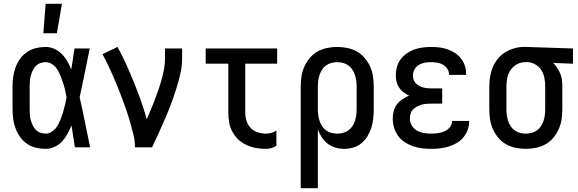

<svg xmlns="http://www.w3.org/2000/svg" viewBox="-20 -775 3040 1010"><path d="M220 8Q194 8 169 2Q144 -4 122.5 -18.5Q101 -33 86 -54Q71 -75 62 -99Q53 -123 49.5 -148.5Q46 -174 46 -200V-320Q46 -346 49.5 -371.5Q53 -397 62 -421Q71 -445 86 -466Q101 -487 122.5 -501.5Q144 -516 169 -522Q194 -528 220 -528Q244 -528 266 -518Q288 -508 305 -491Q322 -474 334 -453Q346 -432 355 -410Q359 -437 363.5 -464.5Q368 -492 372 -520H452Q439 -456 426 -391.5Q413 -327 399 -263Q414 -198 427 -132Q440 -66 454 0H374Q370 -29 365 -57.5Q360 -86 356 -115Q347 -93 335 -71Q323 -49 306.5 -31Q290 -13 267 -2.5Q244 8 220 8ZM220 -72Q235 -72 248 -79.5Q261 -87 271 -98Q281 -109 287.5 -122.5Q294 -136 299.5 -149.5Q305 -163 309.5 -177.5Q314 -192 317.5 -206Q321 -220 324.5 -234.5Q328 -249 330 -264Q327 -282 322.5 -301Q318 -320 312 -338Q306 -356 299 -374Q292 -392 282 -408.5Q272 -425 255.5 -436.5Q239 -448 220 -448Q206 -448 192 -443Q178 -438 168 -427.5Q158 -417 152 -404Q146 -391 142 -377Q138 -363 137 -348.5Q136 -334 136 -320V-200Q136 -186 137 -171.5Q138 -157 142 -143Q146 -129 152 -116Q158 -103 168 -92.5Q178 -82 192 -77Q206 -72 220 -72ZM208 -600 220 -755H306L279 -600Z M690 0Q690 -33 682.5 -64.5Q675 -96 666 -127.5Q657 -159 646.5 -190Q636 -221 624.5 -251.5Q613 -282 601 -312.5Q589 -343 576 -372.5Q563 -402 549 -431.5Q535 -461 519 -490L598 -528Q623 -483 644 -436.5Q665 -390 684.5 -342Q704 -294 721 -246Q738 -198 752 -148Q764 -174 774.5 -200Q785 -226 795 -252Q805 -278 814 -304.5Q823 -331 830.5 -358Q838 -385 843 -412.5Q848 -440 848 -468V-520H938V-468Q938 -427 928.5 -386Q919 -345 906.5 -305.5Q894 -266 879.5 -227.5Q865 -189 848.5 -151Q832 -113 815 -75Q798 -37 780 0Z M1379 8Q1353 8 1327 3.5Q1301 -1 1277 -12Q1253 -23 1234 -41Q1215 -59 1202.5 -82Q1190 -105 1185.5 -131Q1181 -157 1181 -184V-440H1062V-520H1438V-440H1270V-184Q1270 -161 1276.5 -139.5Q1283 -118 1298.5 -102Q1314 -86 1335.5 -79Q1357 -72 1379 -72Q1393 -72 1407.5 -76Q1422 -80 1434 -88V-8Q1422 0 1407.5 4Q1393 8 1379 8Z M1562 215V-320Q1562 -347 1566 -373.5Q1570 -400 1581 -424.5Q1592 -449 1609.5 -470Q1627 -491 1650.5 -504Q1674 -517 1700.5 -522.5Q1727 -528 1754 -528Q1781 -528 1807.5 -522.5Q1834 -517 1857.5 -504Q1881 -491 1898.5 -470Q1916 -449 1927 -424.5Q1938 -400 1942 -373.5Q1946 -347 1946 -320V-200Q1946 -176 1943.5 -151.5Q1941 -127 1933.5 -103.5Q1926 -80 1913.5 -59Q1901 -38 1882 -22Q1863 -6 1839.5 1Q1816 8 1791 8Q1768 8 1745 1.5Q1722 -5 1704 -19Q1686 -33 1673 -52.5Q1660 -72 1652 -94V215ZM1754 -72Q1769 -72 1784.5 -76Q1800 -80 1812.5 -89Q1825 -98 1833.5 -111Q1842 -124 1847 -139Q1852 -154 1854 -169.5Q1856 -185 1856 -200V-320Q1856 -335 1854 -350.5Q1852 -366 1847 -381Q1842 -396 1833.5 -409Q1825 -422 1812.5 -431Q1800 -440 1784.5 -444Q1769 -448 1754 -448Q1739 -448 1723.5 -444Q1708 -440 1695.5 -431Q1683 -422 1674.5 -409Q1666 -396 1661 -381Q1656 -366 1654 -350.5Q1652 -335 1652 -320V-200Q1652 -185 1654 -169.5Q1656 -154 1661 -139Q1666 -124 1674.5 -111Q1683 -98 1695.5 -89Q1708 -80 1723.5 -76Q1739 -72 1754 -72Z M2247 8Q2223 8 2199 5Q2175 2 2152 -6Q2129 -14 2108.5 -27.5Q2088 -41 2074 -60.5Q2060 -80 2053 -103.5Q2046 -127 2046 -151Q2046 -171 2051 -190.5Q2056 -210 2068 -226Q2080 -242 2097 -253Q2114 -264 2132 -272Q2117 -279 2103 -289.5Q2089 -300 2079.5 -314Q2070 -328 2066 -345Q2062 -362 2062 -379Q2062 -401 2068 -423Q2074 -445 2087.5 -463Q2101 -481 2119.5 -494Q2138 -507 2159 -514.5Q2180 -522 2202.5 -525Q2225 -528 2247 -528Q2269 -528 2290.5 -525.5Q2312 -523 2333 -516Q2354 -509 2372.5 -497Q2391 -485 2404.5 -468Q2418 -451 2425 -430Q2432 -409 2432 -387V-381H2342V-384Q2342 -400 2332.5 -414Q2323 -428 2309 -435.5Q2295 -443 2279 -445.5Q2263 -448 2247 -448Q2230 -448 2213.5 -445Q2197 -442 2183 -433.5Q2169 -425 2160.5 -409.5Q2152 -394 2152 -378Q2152 -367 2155.5 -356Q2159 -345 2167 -337Q2175 -329 2185 -323.5Q2195 -318 2205.5 -315Q2216 -312 2227.5 -311Q2239 -310 2250 -310H2306V-230H2250Q2237 -230 2224 -229Q2211 -228 2198.5 -224.5Q2186 -221 2174.5 -215Q2163 -209 2153.5 -200Q2144 -191 2140 -178.5Q2136 -166 2136 -153Q2136 -133 2146 -115.5Q2156 -98 2172.5 -88.5Q2189 -79 2208.5 -75.5Q2228 -72 2247 -72Q2265 -72 2283 -74.5Q2301 -77 2317.5 -84Q2334 -91 2346 -105Q2358 -119 2358 -137V-139H2448V-135Q2448 -112 2439.5 -90Q2431 -68 2416 -50.5Q2401 -33 2380.5 -21.5Q2360 -10 2338 -3.5Q2316 3 2293 5.5Q2270 8 2247 8Z M2746 8Q2719 8 2692.5 2.5Q2666 -3 2642.5 -16Q2619 -29 2601.5 -50Q2584 -71 2573 -95.5Q2562 -120 2558 -146.5Q2554 -173 2554 -200V-320Q2554 -346 2558 -371.5Q2562 -397 2572 -421Q2582 -445 2598.5 -465.5Q2615 -486 2637 -499.5Q2659 -513 2684 -520.5Q2709 -528 2735 -528H2750L2994 -520V-440L2890 -444Q2902 -432 2911.5 -417.5Q2921 -403 2927.5 -387Q2934 -371 2936 -354Q2938 -337 2938 -320V-200Q2938 -173 2934 -146.5Q2930 -120 2919 -95.5Q2908 -71 2890.5 -50Q2873 -29 2849.5 -16Q2826 -3 2799.5 2.5Q2773 8 2746 8ZM2746 -72Q2761 -72 2776.5 -76Q2792 -80 2804.5 -89Q2817 -98 2825.5 -111Q2834 -124 2839 -139Q2844 -154 2846 -169.5Q2848 -185 2848 -200V-320Q2848 -342 2844 -363.5Q2840 -385 2829 -404Q2818 -423 2799 -434.5Q2780 -446 2758 -448H2743Q2720 -448 2699.5 -437Q2679 -426 2666 -407Q2653 -388 2648.5 -365.5Q2644 -343 2644 -320V-200Q2644 -185 2646 -169.5Q2648 -154 2653 -139Q2658 -124 2666.5 -111Q2675 -98 2687.5 -89Q2700 -80 2715.5 -76Q2731 -72 2746 -72Z"/></svg>

Font: Iosevka Medium
Style: Regular
Weight: 500
Monospace: yes
Designer: Belleve Invis
Foundry: Belleve Invis
Version: Version 32.5.0; ttfautohint (v1.8.4)